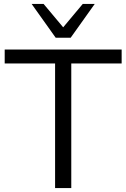

<svg xmlns="http://www.w3.org/2000/svg" viewBox="-20 -957 642 977"><path d="M260.3 0V-634.1H3.9V-705H599V-634.1H342.7V0ZM263.4 -765 141 -936.9H201.9L301.5 -818L401 -936.9H462L339.6 -765Z"/></svg>

Font: Nunito Sans 12pt ExtraLight
Style: Regular
Weight: 200
Version: Version 3.101;gftools[0.9.27]